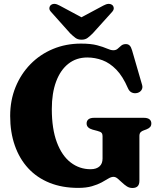

<svg xmlns="http://www.w3.org/2000/svg" viewBox="-20 -942 818 982"><path d="M693 -17.5Q693 1.5 684 10.5Q675 19.5 657 19.5Q641.5 19.5 628.5 11Q615.5 2.5 603.8 -8.8Q592 -20 581.5 -28.8Q571 -37.5 560.5 -37.5Q548.5 -37.5 534.2 -28.8Q520 -20 499.8 -9Q479.5 2 450.2 10.5Q421 19 380 19Q298 19 233.5 -7Q169 -33 124.2 -81.5Q79.5 -130 55.8 -197.8Q32 -265.5 32 -349Q32 -429 59.5 -496.5Q87 -564 136 -614Q185 -664 251 -691.5Q317 -719 394 -719Q445 -719 476.8 -710.5Q508.5 -702 527.5 -693.5Q546.5 -685 559.5 -685Q573.5 -685 582.2 -693Q591 -701 600.2 -708.8Q609.5 -716.5 624 -716.5Q635.5 -716.5 643 -709.2Q650.5 -702 655.5 -684.5L707 -507Q711 -492.5 703.5 -481.2Q696 -470 682 -466.5Q666.5 -463 654 -468.8Q641.5 -474.5 634.5 -490.5Q608 -552 574.8 -586Q541.5 -620 503.8 -634Q466 -648 426.5 -648Q370.5 -648 329.8 -616Q289 -584 267 -524.8Q245 -465.5 245 -384.5Q245 -283 270.8 -214.2Q296.5 -145.5 341.5 -111Q386.5 -76.5 443.5 -76.5Q459 -76.5 470.5 -80.5Q482 -84.5 489.5 -91.5Q497 -98.5 500.8 -108.5Q504.5 -118.5 504.5 -131V-246.5Q504.5 -257 499.2 -262.8Q494 -268.5 478 -272.5L453.5 -279Q439 -283 431 -290.8Q423 -298.5 423 -310.5Q423 -324 432.5 -331.8Q442 -339.5 462 -339.5H714.5Q735 -339.5 744.5 -331.8Q754 -324 754 -311Q754 -299.5 748 -292.5Q742 -285.5 729.5 -280.5L716 -275.5Q705 -272 699 -265.5Q693 -259 693 -246.5ZM440 -830.5 285 -913.5Q256.5 -929.5 240 -916Q233.5 -910.5 232.5 -900.5Q231.5 -890.5 243 -879L339 -771.5Q354 -757 366.2 -748Q378.5 -739 397 -739Q415.5 -739 427.8 -748Q440 -757 454.5 -771.5L551.5 -879Q562.5 -890.5 561.8 -900.5Q561 -910.5 554.5 -916Q537.5 -929.5 508.5 -913.5L353.5 -830.5Z"/></svg>

Font: Fraunces ExtraBold
Style: Regular
Weight: 800
Version: Version 1.000;[b76b70a41]